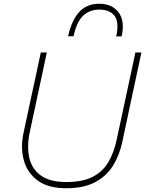

<svg xmlns="http://www.w3.org/2000/svg" viewBox="-20 -992 772 1021"><path d="M332 9Q235.5 9 180 -32.2Q124.5 -73.5 106.5 -140.5Q88.5 -207.5 105 -285Q112 -316.5 122.5 -366.2Q133 -416 145.5 -473.5Q160 -539.5 172.2 -596.8Q184.5 -654 197 -713H229Q216.5 -654 204.2 -596.5Q192 -539 177.5 -472.5L138 -288Q122.5 -214.5 135.5 -154.5Q148.5 -94.5 196.5 -59.2Q244.5 -24 333 -24Q420.5 -24 474.2 -52.5Q528 -81 557 -131.2Q586 -181.5 600 -247L648.5 -473Q663 -539.5 675.2 -596.8Q687.5 -654 700 -713H732Q719.5 -654 707.2 -596.8Q695 -539.5 680.5 -472.5Q665.5 -402 651.5 -336.8Q637.5 -271.5 630 -236Q615.5 -167.5 581.5 -112Q547.5 -56.5 487 -23.8Q426.5 9 332 9ZM598 -798Q614.5 -876 588.5 -908.5Q562.5 -941 509 -941Q456 -941 421.8 -908.2Q387.5 -875.5 371 -799H342Q360 -881.5 400 -926.8Q440 -972 508 -972Q575.5 -972 610.2 -926.8Q645 -881.5 627 -799Z"/></svg>

Font: Commissioner Thin
Style: Italic
Weight: 100
Italic angle: -12°
Designer: Kostas Bartsokas
Foundry: Kostas Bartsokas
Version: Version 1.000; ttfautohint (v1.8.3)